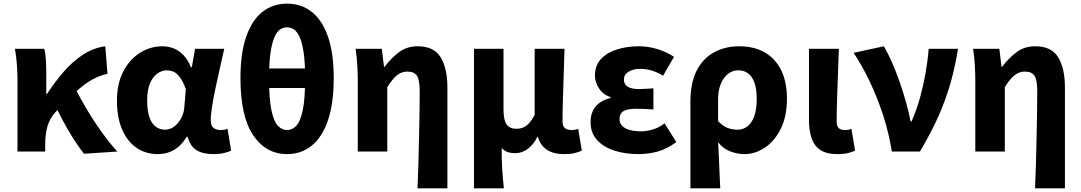

<svg xmlns="http://www.w3.org/2000/svg" viewBox="-20 -832 5936 1054"><path d="M76 0V-392Q76 -426 73 -473Q70 -520 62 -564H223Q230 -537 232 -501Q234 -465 234 -425V-316H238Q281 -382 329.5 -438Q378 -494 435 -531.5Q492 -569 558 -578L570 -427Q525 -417 483.5 -393.5Q442 -370 395 -327Q348 -284 284 -216Q254 -183 241 -140Q228 -97 228 -34V0ZM441 12Q418 -17 393 -55Q368 -93 342 -139Q316 -185 290 -239L394 -344Q423 -288 461 -224.5Q499 -161 541.5 -102.5Q584 -44 624 0Z M847 14Q780 14 729 -21Q678 -56 650 -122Q622 -188 622 -279Q622 -373 657 -440Q692 -507 749 -542.5Q806 -578 872 -578Q904 -578 933 -566.5Q962 -555 986.5 -530Q1011 -505 1028 -463H1033L1051 -564H1211Q1200 -515 1187.5 -460Q1175 -405 1163.5 -350.5Q1152 -296 1144.5 -249.5Q1137 -203 1137 -171Q1137 -141 1152.5 -129.5Q1168 -118 1192 -118Q1200 -118 1210 -119.5Q1220 -121 1229 -125L1249 -5Q1234 2 1210 8Q1186 14 1153 14Q1094 14 1059 -7.5Q1024 -29 1010 -81H1005Q948 14 847 14ZM886 -120Q912 -120 935 -136.5Q958 -153 974 -182Q990 -211 992 -245L1000 -343Q991 -369 980 -388.5Q969 -408 956.5 -421Q944 -434 928.5 -440Q913 -446 895 -446Q869 -446 844 -428.5Q819 -411 803.5 -375Q788 -339 788 -281Q788 -198 814.5 -159Q841 -120 886 -120Z M1556 14Q1440 14 1370 -89.5Q1300 -193 1300 -403Q1300 -541 1332 -632Q1364 -723 1421.5 -767.5Q1479 -812 1556 -812Q1633 -812 1690.5 -767.5Q1748 -723 1780 -632Q1812 -541 1812 -403Q1812 -263 1780 -170.5Q1748 -78 1690.5 -32Q1633 14 1556 14ZM1556 -118Q1584 -118 1606.5 -141.5Q1629 -165 1642 -227Q1655 -289 1655 -403Q1655 -488 1647 -542.5Q1639 -597 1625.5 -627.5Q1612 -658 1594 -670Q1576 -682 1556 -682Q1535 -682 1517.5 -670Q1500 -658 1486.5 -627.5Q1473 -597 1465 -542.5Q1457 -488 1457 -403Q1457 -289 1470 -227Q1483 -165 1505.5 -141.5Q1528 -118 1556 -118ZM1387 -349V-456H1725V-349Z M2272 202Q2275 136 2277 63Q2279 -10 2280.5 -81.5Q2282 -153 2283 -216.5Q2284 -280 2284 -330Q2284 -393 2269 -416Q2254 -439 2216 -439Q2195 -439 2177 -430Q2159 -421 2142 -402.5Q2125 -384 2106 -354V0H1944V-392Q1944 -426 1941.5 -472Q1939 -518 1932 -564H2076L2088 -465H2091Q2128 -514 2171 -546Q2214 -578 2273 -578Q2362 -578 2399 -517.5Q2436 -457 2436 -351V202Z M2582 202V-564H2744V-234Q2744 -173 2761 -149Q2778 -125 2815 -125Q2835 -125 2852 -132Q2869 -139 2884.5 -156Q2900 -173 2915 -201V-564H3079Q3077 -498 3074.5 -424Q3072 -350 3070 -282.5Q3068 -215 3068 -166Q3068 -139 3081 -128.5Q3094 -118 3118 -118Q3126 -118 3135 -119.5Q3144 -121 3154 -125L3174 -5Q3156 3 3134 8.5Q3112 14 3077 14Q3018 14 2982 -10Q2946 -34 2933 -81H2930Q2909 -38 2877 -14.5Q2845 9 2808 9Q2786 9 2767.5 3Q2749 -3 2734 -20Q2734 12 2734.5 39.5Q2735 67 2736.5 93Q2738 119 2740.5 145.5Q2743 172 2746 202Z M3484 14Q3412 14 3352 -5.5Q3292 -25 3257 -64Q3222 -103 3222 -161Q3222 -199 3235.5 -225.5Q3249 -252 3273.5 -269Q3298 -286 3332 -294V-299Q3289 -313 3267.5 -348Q3246 -383 3246 -417Q3246 -473 3279.5 -508.5Q3313 -544 3368 -561Q3423 -578 3486 -578Q3537 -578 3587.5 -563Q3638 -548 3680 -520L3620 -416Q3592 -434 3560 -444Q3528 -454 3495 -454Q3455 -454 3430 -438Q3405 -422 3405 -395Q3405 -369 3426 -356Q3447 -343 3488 -343Q3505 -343 3526 -344.5Q3547 -346 3567 -347V-231Q3542 -233 3517.5 -234Q3493 -235 3470 -235Q3424 -235 3402.5 -222Q3381 -209 3381 -177Q3381 -146 3412 -128.5Q3443 -111 3500 -111Q3527 -111 3561.5 -120.5Q3596 -130 3628 -155L3693 -52Q3639 -13 3588.5 0.5Q3538 14 3484 14Z M3770 202V-271Q3770 -378 3805 -445.5Q3840 -513 3901 -545.5Q3962 -578 4038 -578Q4161 -578 4230.5 -502.5Q4300 -427 4300 -291Q4300 -194 4266.5 -126Q4233 -58 4179.5 -22Q4126 14 4066 14Q4030 14 3991 0Q3952 -14 3922 -51Q3925 -7 3926.5 35Q3928 77 3930 118Q3932 159 3934 202ZM4029 -120Q4058 -120 4082 -137.5Q4106 -155 4120 -192.5Q4134 -230 4134 -289Q4134 -341 4122.5 -375.5Q4111 -410 4088.5 -428Q4066 -446 4032 -446Q4001 -446 3976 -426Q3951 -406 3936.5 -370.5Q3922 -335 3922 -285V-167Q3950 -138 3976 -129Q4002 -120 4029 -120Z M4578 14Q4517 14 4483 -9Q4449 -32 4435 -74Q4421 -116 4421 -172V-564H4585Q4583 -498 4580 -424Q4577 -350 4575 -282.5Q4573 -215 4573 -166Q4573 -139 4584.5 -128.5Q4596 -118 4620 -118Q4627 -118 4636.5 -119.5Q4646 -121 4654 -125L4674 -5Q4656 3 4634.5 8.5Q4613 14 4578 14Z M4876 0Q4859 -105 4827 -202.5Q4795 -300 4753.5 -386.5Q4712 -473 4666 -542L4832 -578Q4855 -539 4877.5 -487.5Q4900 -436 4920 -378.5Q4940 -321 4955 -266Q4970 -211 4979 -165H4984Q5012 -229 5030.5 -296Q5049 -363 5061 -431Q5073 -499 5078 -564H5239Q5223 -464 5197.5 -374.5Q5172 -285 5132 -194.5Q5092 -104 5030 0Z M5662 202Q5665 136 5667 63Q5669 -10 5670.5 -81.5Q5672 -153 5673 -216.5Q5674 -280 5674 -330Q5674 -393 5659 -416Q5644 -439 5606 -439Q5585 -439 5567 -430Q5549 -421 5532 -402.5Q5515 -384 5496 -354V0H5334V-392Q5334 -426 5331.5 -472Q5329 -518 5322 -564H5466L5478 -465H5481Q5518 -514 5561 -546Q5604 -578 5663 -578Q5752 -578 5789 -517.5Q5826 -457 5826 -351V202Z"/></svg>

Font: Noto Sans JP ExtraBold
Style: Regular
Weight: 800
Designer: Ryoko NISHIZUKA  (kana, bopomofo & ideographs); Paul D. Hunt (Latin, Greek & Cyrillic); Sandoll Communications , Soo-you
Foundry: Adobe
Version: Version 2.004-H2;hotconv 1.0.118;makeotfexe 2.5.65603